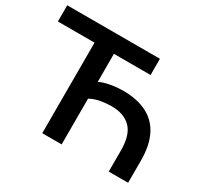

<svg xmlns="http://www.w3.org/2000/svg" viewBox="-146 -902 1157 1098"><g transform="rotate(30 433.0 -352.5)"><path d="M247 0V-598H5V-705H617V-598H375V-413Q393 -422 418 -428.5Q443 -435 471.5 -438.5Q500 -442 528 -442Q620 -442 684 -409.5Q748 -377 781 -311.5Q814 -246 814 -146V0H686V-140Q686 -241 641.5 -286.5Q597 -332 514 -332Q478 -332 442 -325.5Q406 -319 375 -302V0Z"/></g></svg>

Font: Nunito Sans 12pt ExtraLight
Style: Regular
Weight: 200
Designer: Vernon Adams
Foundry: Vernon Adams
Version: Version 3.101;gftools[0.9.27]